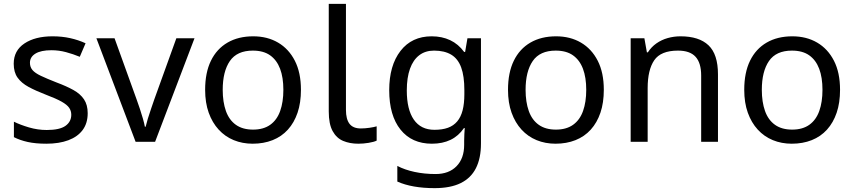

<svg xmlns="http://www.w3.org/2000/svg" viewBox="-20 -734 4423 994"><path d="M434 -148Q434 -96 408 -61Q382 -26 334 -8Q286 10 220 10Q164 10 123.5 1Q83 -8 52 -24V-104Q84 -88 129.5 -74.5Q175 -61 222 -61Q289 -61 319 -82.5Q349 -104 349 -140Q349 -160 338 -176Q327 -192 298.5 -208Q270 -224 217 -244Q165 -264 128 -284Q91 -304 71 -332Q51 -360 51 -404Q51 -472 106.5 -509Q162 -546 252 -546Q301 -546 343.5 -536.5Q386 -527 423 -510L393 -440Q359 -454 322 -464Q285 -474 246 -474Q192 -474 163.5 -456.5Q135 -439 135 -409Q135 -387 148 -371.5Q161 -356 191.5 -341.5Q222 -327 273 -307Q324 -288 360 -268Q396 -248 415 -219.5Q434 -191 434 -148Z M682 0 479 -536H573L687 -220Q695 -198 704 -171Q713 -144 720 -119.5Q727 -95 730 -78H734Q738 -95 745.5 -120Q753 -145 762.5 -172Q772 -199 779 -220L893 -536H987L783 0Z M1538 -269Q1538 -202 1520.5 -150.5Q1503 -99 1470.5 -63Q1438 -27 1391.5 -8.5Q1345 10 1288 10Q1235 10 1190 -8.5Q1145 -27 1112 -63Q1079 -99 1060.5 -150.5Q1042 -202 1042 -269Q1042 -358 1072 -419.5Q1102 -481 1158 -513.5Q1214 -546 1291 -546Q1364 -546 1419.5 -513.5Q1475 -481 1506.5 -419.5Q1538 -358 1538 -269ZM1133 -269Q1133 -206 1149.5 -159.5Q1166 -113 1201 -88Q1236 -63 1290 -63Q1344 -63 1379 -88Q1414 -113 1430.5 -159.5Q1447 -206 1447 -269Q1447 -333 1430 -378Q1413 -423 1378.5 -447.5Q1344 -472 1289 -472Q1207 -472 1170 -418Q1133 -364 1133 -269Z M1835 10Q1791 10 1756.5 -4.5Q1722 -19 1702 -55.5Q1682 -92 1682 -157V-714H1771V-165Q1771 -117 1789.5 -93Q1808 -69 1848 -69Q1870 -69 1893.5 -72.5Q1917 -76 1930 -80V-6Q1916 1 1888.5 5.5Q1861 10 1835 10Z M2215 -546Q2268 -546 2310.5 -526Q2353 -506 2383 -465H2388L2400 -536H2470V9Q2470 85 2444 136.5Q2418 188 2365 214Q2312 240 2230 240Q2172 240 2123.5 231.5Q2075 223 2037 206V125Q2075 145 2126 156Q2177 167 2235 167Q2304 167 2343.5 126.5Q2383 86 2383 16V-5Q2383 -17 2384 -39.5Q2385 -62 2386 -71H2382Q2354 -30 2312.5 -10Q2271 10 2216 10Q2112 10 2053.5 -63Q1995 -136 1995 -267Q1995 -395 2053.5 -470.5Q2112 -546 2215 -546ZM2227 -472Q2182 -472 2150.5 -448Q2119 -424 2102.5 -378Q2086 -332 2086 -266Q2086 -167 2122.5 -114.5Q2159 -62 2229 -62Q2270 -62 2299 -72.5Q2328 -83 2347 -105.5Q2366 -128 2375 -163Q2384 -198 2384 -246V-267Q2384 -340 2367.5 -385Q2351 -430 2316 -451Q2281 -472 2227 -472Z M3106 -269Q3106 -202 3088.5 -150.5Q3071 -99 3038.5 -63Q3006 -27 2959.5 -8.5Q2913 10 2856 10Q2803 10 2758 -8.5Q2713 -27 2680 -63Q2647 -99 2628.5 -150.5Q2610 -202 2610 -269Q2610 -358 2640 -419.5Q2670 -481 2726 -513.5Q2782 -546 2859 -546Q2932 -546 2987.5 -513.5Q3043 -481 3074.5 -419.5Q3106 -358 3106 -269ZM2701 -269Q2701 -206 2717.5 -159.5Q2734 -113 2769 -88Q2804 -63 2858 -63Q2912 -63 2947 -88Q2982 -113 2998.5 -159.5Q3015 -206 3015 -269Q3015 -333 2998 -378Q2981 -423 2946.5 -447.5Q2912 -472 2857 -472Q2775 -472 2738 -418Q2701 -364 2701 -269Z M3503 -546Q3599 -546 3648 -499.5Q3697 -453 3697 -349V0H3610V-343Q3610 -408 3581 -440Q3552 -472 3490 -472Q3401 -472 3367 -422Q3333 -372 3333 -278V0H3245V-536H3316L3329 -463H3334Q3352 -491 3378.5 -509.5Q3405 -528 3437 -537Q3469 -546 3503 -546Z M4329 -269Q4329 -202 4311.5 -150.5Q4294 -99 4261.5 -63Q4229 -27 4182.5 -8.5Q4136 10 4079 10Q4026 10 3981 -8.5Q3936 -27 3903 -63Q3870 -99 3851.5 -150.5Q3833 -202 3833 -269Q3833 -358 3863 -419.5Q3893 -481 3949 -513.5Q4005 -546 4082 -546Q4155 -546 4210.5 -513.5Q4266 -481 4297.5 -419.5Q4329 -358 4329 -269ZM3924 -269Q3924 -206 3940.5 -159.5Q3957 -113 3992 -88Q4027 -63 4081 -63Q4135 -63 4170 -88Q4205 -113 4221.5 -159.5Q4238 -206 4238 -269Q4238 -333 4221 -378Q4204 -423 4169.5 -447.5Q4135 -472 4080 -472Q3998 -472 3961 -418Q3924 -364 3924 -269Z"/></svg>

Font: uoriya15
Style: Book
Weight: 400
Designer: Jelle Bosma - Monotype Design Team
Foundry: Monotype Imaging Inc.
Version: Version 2.003